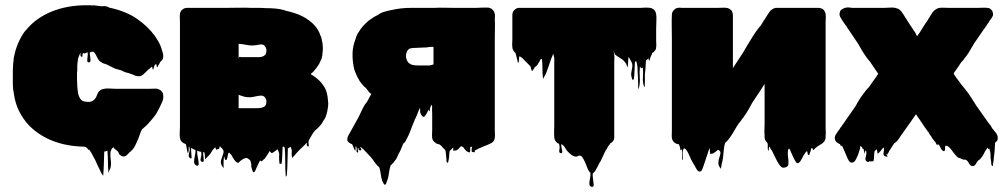

<svg xmlns="http://www.w3.org/2000/svg" viewBox="-20 -550 3833 733"><path d="M597 -201Q603 -195 603 -187Q605 -174 599 -160.5Q593 -147 588 -137Q579 -118 567.5 -103.5Q556 -89 543 -75Q540 -72 535.5 -68Q531 -64 529 -62Q527 -61 524 -58Q524 -58 522 -56Q518 -49 515 -40Q512 -31 509 -23Q505 -15 501 -5Q497 5 492 13L486 21L485 22Q482 25 479.5 27.5Q477 30 474 32Q471 35 468.5 38Q466 41 462 44Q455 49 447 46.5Q439 44 434 37Q433 35 432.5 32.5Q432 30 430 29Q428 27 428 26Q424 24 419 19Q416 17 414 14Q412 12 412 12Q402 22 401.5 35Q401 48 403 62Q405 76 402 90Q402 93 398 99Q397 101 396 105.5Q395 110 394 108Q392 87 392 66.5Q392 46 390 25Q390 25 386 27Q385 27 384.5 27.5Q384 28 382 28Q379 28 378 29Q377 51 376.5 74.5Q376 98 374 121Q374 122 373 119.5Q372 117 370 116L366 109Q363 103 360 96.5Q357 90 354 84Q344 60 330 36Q325 27 320 20Q320 22 318 22Q317 23 314 17Q308 10 301 10Q172 7 95 -67L91 -71Q69 -94 53.5 -124.5Q38 -155 33 -192Q29 -210 29 -228Q29 -246 29 -265V-266Q29 -274 29 -282.5Q29 -291 30 -300Q30 -305 30.5 -310Q31 -315 32 -320Q32 -322 32 -325Q32 -328 33 -331Q33 -332 33.5 -333Q34 -334 34 -335Q39 -361 49 -384.5Q59 -408 73 -428Q75 -431 80 -436Q118 -482 177.5 -506Q237 -530 310 -530Q316 -530 322 -530Q328 -530 333 -529Q339 -531 344 -529L368 -526Q382 -528 391 -524L397 -521Q462 -507 504 -477.5Q546 -448 571 -413Q573 -410 575.5 -406.5Q578 -403 580 -399Q593 -380 599 -356Q600 -355 600 -353.5Q600 -352 601 -350Q605 -336 602 -327Q602 -326 601.5 -325.5Q601 -325 601 -325Q600 -321 598 -319.5Q596 -318 594 -316Q593 -315 592 -313.5Q591 -312 590 -310Q590 -310 588 -306Q586 -302 584 -300Q583 -299 582.5 -296Q582 -293 580 -294Q578 -296 578 -299.5Q578 -303 576 -305Q575 -306 572 -303Q570 -301 568 -295Q567 -292 566.5 -288.5Q566 -285 564 -285Q562 -285 562 -289.5Q562 -294 560 -295Q560 -296 556 -292Q552 -288 548 -286Q540 -279 530 -268.5Q520 -258 508 -259Q500 -259 492 -263Q484 -267 476 -269Q472 -271 466.5 -272Q461 -273 456 -275Q452 -277 447 -279.5Q442 -282 437 -283Q431 -285 424.5 -286.5Q418 -288 413 -291Q408 -293 403 -296Q398 -299 393 -301Q388 -304 382.5 -305.5Q377 -307 372 -309Q368 -311 366 -313Q358 -317 353 -327Q349 -334 345.5 -341.5Q342 -349 335 -353L329 -347Q333 -351 333 -353Q332 -353 328.5 -352Q325 -351 323 -350V-341Q324 -337 324.5 -333.5Q325 -330 325 -326Q327 -318 324 -315Q323 -312 320.5 -312Q318 -312 316 -312L315 -313Q313 -315 313 -320Q313 -325 314 -330.5Q315 -336 315 -341V-346Q315 -349 314.5 -349.5Q314 -350 314 -350Q313 -350 312 -349.5Q311 -349 310 -349Q306 -347 306 -347Q305 -346 301 -346Q300 -346 298.5 -347Q297 -348 296 -346Q295 -344 295 -338Q295 -332 292 -333Q287 -335 287 -340Q287 -345 288 -348Q286 -346 286 -346Q284 -342 284 -342Q283 -340 282 -337Q281 -334 280 -332Q277 -326 277 -318Q276 -313 275.5 -307Q275 -301 275 -295V-290Q275 -286 275 -281.5Q275 -277 274 -272Q274 -258 274 -246.5Q274 -235 275 -224V-218Q276 -216 276 -211Q276 -206 277 -204Q277 -201 277.5 -198.5Q278 -196 278 -193Q279 -192 279 -190.5Q279 -189 280 -187Q284 -174 292 -167Q294 -165 301 -163Q303 -162 307 -162Q311 -161 314 -161Q317 -161 321 -161Q323 -162 325.5 -162Q328 -162 330 -163Q333 -165 336.5 -167Q340 -169 342 -172Q343 -174 344 -175Q345 -176 346 -177L352 -191Q355 -200 363 -205Q365 -208 368.5 -208.5Q372 -209 371 -209Q375 -211 378 -211Q386 -213 398.5 -212Q411 -211 421 -211H552Q559 -211 566.5 -211.5Q574 -212 581 -211Q587 -209 590 -207L595 -204Q597 -202 597 -201Z M1229 -123Q1227 -114 1224 -105.5Q1221 -97 1216 -91Q1216 -91 1216 -90.5Q1216 -90 1215 -90Q1210 -79 1201.5 -69.5Q1193 -60 1182 -51Q1175 -43 1170 -33.5Q1165 -24 1159 -15Q1159 -12 1158 -10Q1157 -6 1158.5 2.5Q1160 11 1155 9Q1151 7 1151 2.5Q1151 -2 1152 -6Q1143 4 1133 13Q1123 22 1114 32Q1111 35 1108.5 38.5Q1106 42 1103 45Q1102 46 1101 47Q1100 48 1099 49Q1098 50 1096.5 51.5Q1095 53 1095 52Q1093 40 1093.5 35Q1094 30 1094 25Q1094 20 1089 10Q1086 13 1083 15H1082Q1080 17 1079 17Q1078 39 1077.5 67.5Q1077 96 1075 119Q1075 120 1073 122.5Q1071 125 1071 124Q1069 101 1069 68.5Q1069 36 1067 14Q1066 13 1065.5 12Q1065 11 1064 10H1063Q1059 10 1059 11Q1058 27 1057.5 43Q1057 59 1055 76Q1055 75 1051 75Q1047 75 1047 75Q1045 55 1045.5 49Q1046 43 1046 38.5Q1046 34 1040 20Q1036 22 1032 25.5Q1028 29 1023 32Q1021 33 1019 34Q1017 35 1015 33Q1007 25 1011.5 24Q1016 23 1019.5 25Q1023 27 1011 27H1009Q1009 28 1008.5 28.5Q1008 29 1008 29L999 44Q998 46 995 49Q993 53 991 55Q990 56 987.5 58Q985 60 983 62Q981 66 979 66Q978 66 977 65Q976 64 974 63Q972 64 971 66Q970 68 969 70Q967 74 964 80.5Q961 87 959 91Q959 92 956 98.5Q953 105 951 107Q949 109 947 107Q945 105 943 99Q939 87 939 85Q939 83 939.5 80Q940 77 936 64Q935 61 930 58Q924 52 917.5 53.5Q911 55 905 59Q903 60 901 62Q899 64 897 65Q894 68 891.5 70.5Q889 73 884 70Q877 65 873 58Q869 51 865 45Q865 44 864.5 43.5Q864 43 864 42Q863 41 862 40Q861 39 860 38L854 32Q850 37 849.5 44Q849 51 846 57Q846 61 843 61Q839 61 837.5 53.5Q836 46 835 48Q834 55 833.5 67.5Q833 80 833.5 88Q834 96 832 90Q820 75 824 61.5Q828 48 832.5 36Q837 24 825 14L819 8Q818 10 818 12.5Q818 15 817 17Q816 19 813.5 19Q811 19 809 20Q805 22 805 22Q804 20 803.5 17Q803 14 802 12L793 21Q789 27 785.5 33Q782 39 777 44L768 53Q765 59 764 58Q762 51 762 44.5Q762 38 760 32Q760 31 758 30.5Q756 30 756 31Q755 37 756.5 46Q758 55 758 62Q758 69 752 68Q743 66 746.5 53Q750 40 748 30Q748 29 747 29.5Q746 30 745 29Q742 29 741 28Q738 28 737 27Q736 27 735 26Q734 25 733 26Q732 35 735 49.5Q738 64 738.5 74.5Q739 85 730 82Q721 78 721 67.5Q721 57 724 44.5Q727 32 726 22Q726 22 723 22Q723 21 722.5 21Q722 21 722 21Q721 20 720 20Q719 20 718 19Q717 18 716 18Q715 18 714 17Q710 13 710 15Q709 21 710 32Q711 43 711.5 50Q712 57 706 54Q697 48 702 34Q707 20 702 10Q700 5 700.5 17Q701 29 698 34Q697 37 696 31.5Q695 26 694 23Q694 22 692 11Q690 0 689 0L682 -3Q676 -6 672 -11Q670 -13 668 -19Q667 -23 666.5 -27Q666 -31 666 -35Q666 -43 666.5 -51.5Q667 -60 667 -67V-469Q667 -475 666.5 -481.5Q666 -488 667 -495L668 -502Q669 -503 669 -504Q669 -505 670 -506Q672 -510 674 -511Q678 -516 684 -518Q686 -519 688.5 -519.5Q691 -520 695 -520H810Q822 -520 844 -520Q866 -520 891.5 -520.5Q917 -521 938 -520H951Q962 -520 972.5 -520Q983 -520 993 -519Q1011 -519 1030 -517.5Q1049 -516 1066 -511L1071 -509Q1109 -501 1136 -487Q1163 -473 1182 -452Q1189 -444 1194.5 -434.5Q1200 -425 1203 -415Q1206 -411 1207 -405Q1208 -399 1209 -394Q1212 -385 1212 -376Q1213 -368 1212.5 -360.5Q1212 -353 1211 -345Q1210 -327 1203 -316Q1201 -313 1199 -307Q1191 -293 1176 -276L1175 -275Q1172 -272 1170 -271Q1169 -270 1168 -269Q1167 -268 1166 -267L1174 -262Q1176 -261 1178.5 -259Q1181 -257 1188 -252Q1197 -245 1206 -235Q1214 -225 1220 -215Q1230 -197 1232 -168Q1234 -155 1232.5 -143.5Q1231 -132 1229 -123ZM891 -341V-326Q890 -313 889.5 -313Q889 -313 889.5 -318.5Q890 -324 892 -329.5Q894 -335 899 -332H961Q966 -332 970.5 -332Q975 -332 979 -333Q980 -334 982 -334Q990 -337 994 -343L996 -348Q997 -350 997 -357V-362Q995 -368 994 -370Q993 -372 989 -376Q988 -378 986 -378.5Q984 -379 982 -380Q977 -381 971.5 -380Q966 -379 961 -378Q954 -377 946.5 -376.5Q939 -376 931 -377Q925 -378 919 -379Q913 -380 907 -381Q909 -381 903 -381.5Q897 -382 895 -382Q895 -382 894.5 -382.5Q894 -383 891 -383ZM891 -137H961Q978 -137 987.5 -142Q997 -147 997 -162V-167Q995 -173 994 -175Q993 -177 989 -181Q983 -185 979 -185Q975 -185 970.5 -184.5Q966 -184 961 -183Q952 -181 943.5 -179.5Q935 -178 926 -179Q919 -179 912.5 -181Q906 -183 899 -185Q898 -186 897 -186Q896 -186 894 -187Q893 -188 892 -188Q891 -188 891 -188Z M1456 145Q1456 146 1454 151Q1452 156 1448 155Q1445 153 1442.5 147Q1440 141 1439 140Q1435 127 1433.5 114Q1432 101 1428 89Q1418 81 1410 69Q1403 58 1394.5 48.5Q1386 39 1376 29Q1372 24 1367.5 20Q1363 16 1358 12Q1353 9 1355.5 12.5Q1358 16 1359.5 20.5Q1361 25 1352 24Q1349 24 1349 18Q1349 17 1348.5 16.5Q1348 16 1348 16Q1348 16 1346 14Q1345 20 1347 26.5Q1349 33 1344 32Q1340 30 1341.5 22Q1343 14 1338 8Q1337 9 1337.5 16Q1338 23 1336 25Q1335 26 1334 22.5Q1333 19 1332 18Q1330 13 1328 8.5Q1326 4 1324 0Q1323 0 1322 -0.5Q1321 -1 1320 -1Q1319 -1 1317 -3Q1315 -3 1310 -8Q1306 -12 1306 -15Q1306 -18 1306 -20Q1306 -25 1309 -31L1349 -103Q1357 -120 1364.5 -135.5Q1372 -151 1381 -161Q1381 -162 1381.5 -162Q1382 -162 1382 -163L1394 -185Q1396 -187 1398 -193Q1399 -193 1399 -195Q1398 -194 1398 -193Q1398 -192 1396 -192Q1396 -192 1394 -194Q1392 -195 1389.5 -198Q1387 -201 1386 -202V-203L1383 -206Q1381 -208 1380 -210Q1380 -211 1378 -213Q1376 -215 1376 -215Q1374 -216 1372.5 -217.5Q1371 -219 1368 -222Q1365 -225 1362.5 -228Q1360 -231 1358 -234Q1352 -241 1349 -248Q1346 -253 1343.5 -258Q1341 -263 1339 -268Q1336 -274 1333 -283Q1329 -298 1327 -317Q1326 -325 1326 -332.5Q1326 -340 1326 -349Q1327 -374 1337 -400Q1342 -418 1349 -427Q1351 -430 1353 -433Q1355 -436 1356 -438Q1364 -449 1373 -458Q1376 -461 1381 -465.5Q1386 -470 1387 -471Q1388 -472 1388.5 -472Q1389 -472 1390 -473Q1398 -479 1406 -484Q1414 -489 1423 -493Q1431 -500 1445.5 -504.5Q1460 -509 1476 -512Q1493 -516 1511.5 -518Q1530 -520 1550 -520H1638Q1657 -521 1676 -520.5Q1695 -520 1714 -520H1798Q1804 -520 1810.5 -520.5Q1817 -521 1823 -521H1834Q1839 -521 1843 -521Q1847 -521 1851 -519Q1858 -517 1863 -510Q1867 -506 1869 -497Q1870 -493 1869.5 -487.5Q1869 -482 1869 -477Q1870 -461 1869.5 -441.5Q1869 -422 1869 -405V-51Q1869 -45 1869.5 -38.5Q1870 -32 1869 -26Q1869 -18 1864 -11Q1862 -8 1859 -6Q1857 -4 1852 -2Q1848 0 1843.5 2Q1839 4 1834 6Q1833 7 1831.5 7Q1830 7 1828 8Q1825 10 1819 12Q1817 14 1815 14Q1811 15 1806.5 17.5Q1802 20 1798 22Q1797 23 1796 23Q1795 23 1794 24Q1792 26 1792 26Q1796 34 1783 30Q1780 29 1780.5 24.5Q1781 20 1781 16Q1781 15 1782 15Q1782 10 1779 10Q1774 11 1775 18.5Q1776 26 1774 31Q1773 32 1771.5 31.5Q1770 31 1769 31Q1764 30 1759 25Q1749 14 1749.5 13Q1750 12 1740 8Q1735 13 1729.5 19Q1724 25 1716 25Q1709 26 1710 23Q1711 20 1710 13Q1708 15 1708 15Q1703 21 1697 26Q1695 34 1695 42.5Q1695 51 1693 59Q1692 62 1691.5 67Q1691 72 1688 71Q1684 69 1684.5 64Q1685 59 1684 55Q1683 47 1682.5 38.5Q1682 30 1680 23L1670 13Q1666 7 1660 3Q1657 0 1652 0L1644 -3Q1643 -5 1641.5 -6Q1640 -7 1638 -8Q1631 -15 1630 -23Q1629 -31 1629.5 -39.5Q1630 -48 1630 -55V-115Q1630 -122 1629.5 -129Q1629 -136 1630 -143L1626 -151Q1625 -148 1624.5 -144.5Q1624 -141 1622 -138Q1621 -135 1621 -129.5Q1621 -124 1619 -126Q1616 -128 1616 -133Q1615 -130 1614 -127Q1613 -124 1611 -121L1606 -112Q1600 -106 1601.5 -105.5Q1603 -105 1602 -105Q1601 -105 1596 -104Q1593 -104 1588 -112Q1585 -118 1584.5 -120Q1584 -122 1584 -125V-132Q1584 -134 1583.5 -135.5Q1583 -137 1583 -138Q1582 -136 1581 -133.5Q1580 -131 1579 -129L1574 -117Q1573 -114 1572 -111Q1571 -108 1569 -105Q1568 -103 1567 -100Q1566 -97 1564 -95Q1564 -93 1562 -89Q1555 -73 1548.5 -55Q1542 -37 1534 -22L1530 -15Q1530 -14 1529.5 -13.5Q1529 -13 1529 -12Q1527 -8 1524 -5.5Q1521 -3 1519 -1Q1517 5 1516 7L1513 14Q1512 15 1512 16Q1512 17 1511 19Q1509 24 1506.5 29Q1504 34 1501 39Q1498 46 1495 52.5Q1492 59 1487 64Q1484 69 1481 72Q1478 75 1476 77L1471 82Q1470 86 1469 90Q1468 94 1467 98Q1465 110 1463 122Q1461 134 1456 145ZM1620 -300 1635 -304V-371H1627Q1623 -371 1618.5 -370.5Q1614 -370 1609 -369Q1597 -368 1585 -368Q1573 -368 1562 -367Q1556 -367 1549.5 -366Q1543 -365 1538 -360Q1530 -350 1530 -336Q1530 -331 1531 -328Q1533 -318 1540 -310Q1545 -306 1549 -304Q1561 -300 1578 -300ZM1602 -105Q1602 -105 1602 -105Z M2485 -395Q2485 -389 2485.5 -382.5Q2486 -376 2485 -370Q2485 -365 2484 -363Q2483 -362 2483 -361Q2483 -360 2482 -359Q2484 -361 2480.5 -357Q2477 -353 2478 -354Q2477 -353 2476 -352Q2475 -351 2474 -350Q2474 -350 2473.5 -349.5Q2473 -349 2472 -349Q2472 -349 2471.5 -348.5Q2471 -348 2470 -348Q2469 -346 2468.5 -343Q2468 -340 2466 -338Q2464 -332 2462 -328Q2461 -326 2460.5 -321.5Q2460 -317 2458 -319Q2456 -321 2456 -328Q2455 -327 2454 -326Q2453 -325 2452 -324Q2450 -322 2450 -322Q2449 -321 2448 -320.5Q2447 -320 2446 -319Q2445 -306 2444.5 -293Q2444 -280 2442 -267Q2442 -260 2442 -246Q2442 -232 2441.5 -223Q2441 -214 2438 -221Q2433 -238 2434.5 -256.5Q2436 -275 2434 -292Q2434 -294 2433 -292Q2432 -290 2431 -290Q2430 -289 2429 -289.5Q2428 -290 2427 -290Q2426 -291 2424.5 -294Q2423 -297 2423 -295Q2421 -275 2422.5 -254Q2424 -233 2419 -213Q2417 -206 2416.5 -215.5Q2416 -225 2416 -239.5Q2416 -254 2415 -262Q2414 -278 2414 -284Q2414 -290 2413.5 -296Q2413 -302 2409 -317Q2409 -317 2408.5 -316.5Q2408 -316 2407 -316L2404 -313Q2403 -297 2402.5 -281Q2402 -265 2400 -249Q2400 -248 2398 -246Q2396 -244 2395 -245Q2388 -260 2390 -272Q2392 -284 2394 -295.5Q2396 -307 2386 -322L2380 -333Q2378 -323 2378 -313.5Q2378 -304 2376 -294Q2375 -292 2374 -296.5Q2373 -301 2372 -303Q2371 -306 2368.5 -309Q2366 -312 2364 -315Q2360 -321 2349 -327.5Q2338 -334 2329 -341Q2321 -357 2321 -357Q2321 -357 2323.5 -349.5Q2326 -342 2325 -337Q2326 -331 2325.5 -325Q2325 -319 2325 -312V-31Q2325 -28 2325 -24.5Q2325 -21 2324 -18L2321 -12L2318 -9Q2317 -8 2316.5 -7Q2316 -6 2314 -5Q2314 -5 2313.5 -4.5Q2313 -4 2312 -4Q2312 -4 2311.5 -3.5Q2311 -3 2310 -3Q2309 0 2303 7L2302 8Q2301 9 2298.5 14.5Q2296 20 2292 25Q2290 29 2287.5 34Q2285 39 2283 44L2274 63Q2273 65 2272 67Q2271 69 2269 71Q2262 86 2252 103Q2246 111 2243 112Q2242 120 2244 133Q2246 146 2246.5 155.5Q2247 165 2238 163Q2230 161 2230 151.5Q2230 142 2232.5 130.5Q2235 119 2234 110Q2233 109 2233 108Q2232 108 2231.5 107.5Q2231 107 2231 107L2226 99Q2226 99 2226 98.5Q2226 98 2225 98Q2225 97 2224.5 96.5Q2224 96 2224 95Q2222 91 2222 90Q2218 79 2213.5 69Q2209 59 2203 50Q2202 49 2201 48Q2200 47 2199 46Q2196 44 2193 44Q2190 44 2187 45Q2184 48 2179 48Q2172 48 2165 43.5Q2158 39 2153 34L2145 26Q2140 19 2135.5 11.5Q2131 4 2123 0Q2122 9 2125.5 22.5Q2129 36 2121 35Q2113 34 2115.5 21.5Q2118 9 2114 -1L2108 -4Q2096 -13 2096 -28Q2095 -39 2095.5 -50Q2096 -61 2096 -70V-329L2092 -345Q2092 -344 2088 -334.5Q2084 -325 2084 -325Q2080 -312 2075 -298.5Q2070 -285 2065 -271Q2061 -262 2057 -256Q2056 -254 2054.5 -251Q2053 -248 2053 -249Q2051 -268 2051 -287Q2051 -306 2049 -325Q2049 -324 2044 -324Q2042 -320 2040 -316Q2038 -312 2035 -308Q2031 -299 2022 -294Q2022 -293 2017.5 -286.5Q2013 -280 2013 -280Q2009 -278 2009 -284Q2006 -291 2006.5 -291.5Q2007 -292 2007 -293Q2007 -294 2001 -301L1983 -319Q1980 -322 1977 -325.5Q1974 -329 1967 -333Q1965 -335 1963 -335Q1961 -330 1961.5 -322.5Q1962 -315 1958 -310Q1957 -308 1956.5 -314Q1956 -320 1954 -324L1951 -337Q1950 -339 1949.5 -342Q1949 -345 1948 -348Q1940 -354 1937 -364Q1936 -366 1936 -370Q1935 -378 1935.5 -385Q1936 -392 1936 -399V-493Q1936 -508 1949 -516Q1949 -516 1949.5 -516.5Q1950 -517 1951 -517Q1953 -519 1955.5 -519Q1958 -519 1960 -520H2426Q2431 -520 2436 -520.5Q2441 -521 2446 -521Q2452 -521 2458 -520.5Q2464 -520 2469 -518Q2473 -516 2474 -515Q2480 -512 2483 -503Q2485 -499 2485 -495Q2486 -491 2486 -487Q2486 -483 2486 -479Q2485 -458 2485 -437Q2485 -416 2485 -395Z M3132 -60Q3132 -53 3132.5 -46.5Q3133 -40 3132 -33V-24Q3131 -15 3126 -9L3120 -3Q3116 0 3110.5 3Q3105 6 3101 9Q3098 11 3095 13.5Q3092 16 3089 19Q3088 20 3087 22Q3086 24 3085 23Q3078 12 3081.5 12.5Q3085 13 3088 15.5Q3091 18 3081 15H3080H3079Q3079 15 3077 17Q3076 20 3075.5 23.5Q3075 27 3073 31Q3072 33 3071.5 36Q3071 39 3069 41Q3067 43 3065 41Q3063 38 3063 34Q3063 30 3061 27Q3059 28 3057 30Q3054 33 3052 37Q3047 44 3043.5 51.5Q3040 59 3035 66Q3034 67 3033 68.5Q3032 70 3030 71Q3028 73 3025 73Q3021 73 3018 68Q3017 66 3016 64Q3015 62 3014 61Q3008 50 3003.5 39Q2999 28 2994 18Q2990 18 2990 18Q2986 33 2988.5 49Q2991 65 2990 76.5Q2989 88 2974 90Q2967 91 2962.5 87Q2958 83 2954 77Q2946 65 2940 51.5Q2934 38 2927 25L2921 17Q2920 15 2919.5 12Q2919 9 2917 10Q2915 13 2915 20.5Q2915 28 2913 25Q2910 18 2911 10.5Q2912 3 2910 -4Q2906 -8 2904 -11Q2902 -15 2901 -16Q2901 -17 2900.5 -17.5Q2900 -18 2900 -19Q2899 -22 2899 -25.5Q2899 -29 2899 -33Q2898 -45 2898.5 -57Q2899 -69 2899 -80V-230Q2895 -223 2890 -215.5Q2885 -208 2880 -200L2852 -158Q2845 -145 2838 -132.5Q2831 -120 2823 -109Q2821 -106 2819 -103Q2817 -100 2815 -98Q2811 -92 2807 -87Q2803 -82 2799 -77L2792 -66Q2785 -54 2777.5 -41.5Q2770 -29 2759 -15Q2756 -11 2752 -8Q2751 -7 2750 -6Q2749 -5 2748 -4Q2744 10 2743 25Q2742 40 2740 54Q2739 59 2738 65Q2737 71 2735 77Q2734 81 2733 89Q2732 97 2731 93Q2722 82 2722.5 71Q2723 60 2726.5 50.5Q2730 41 2730.5 33.5Q2731 26 2721 22Q2719 24 2716 26Q2713 28 2711 30Q2707 33 2703.5 35Q2700 37 2695 37Q2694 37 2693 37.5Q2692 38 2691 37Q2690 32 2690 26Q2690 20 2689 15Q2687 18 2685 26Q2680 41 2675 56Q2670 71 2665 86Q2664 90 2660.5 97.5Q2657 105 2651 105Q2648 105 2647 104Q2643 102 2640.5 97.5Q2638 93 2636 90Q2634 86 2632 82.5Q2630 79 2628 76Q2625 70 2621.5 64.5Q2618 59 2616 53Q2612 45 2608.5 37Q2605 29 2600 22Q2598 20 2596 18.5Q2594 17 2592 16Q2587 19 2586.5 32Q2586 45 2586.5 55Q2587 65 2584 59Q2583 57 2584 43.5Q2585 30 2583 18Q2583 21 2580 23Q2577 25 2577 20Q2577 15 2576 12Q2575 9 2574 6.5Q2573 4 2572 1Q2571 1 2570 0.5Q2569 0 2567 0Q2566 0 2565.5 -0.5Q2565 -1 2563 -1Q2555 -4 2550 -11Q2548 -13 2546 -19Q2544 -26 2544.5 -35Q2545 -44 2545 -51V-405Q2545 -423 2544.5 -447Q2544 -471 2545 -493Q2545 -504 2553 -512Q2555 -514 2557.5 -516Q2560 -518 2564 -519Q2569 -521 2574.5 -520.5Q2580 -520 2585 -520H2723Q2730 -520 2738 -520.5Q2746 -521 2753 -520Q2756 -520 2759 -519Q2762 -518 2765 -516Q2767 -515 2769 -513Q2772 -512 2773 -509Q2775 -507 2775 -505Q2777 -501 2777.5 -497Q2778 -493 2778 -490V-290L2816 -348Q2817 -349 2819 -353Q2827 -367 2836 -382Q2845 -397 2854 -411L2865 -428Q2877 -445 2885 -453Q2885 -454 2885.5 -454.5Q2886 -455 2886 -455L2892 -465L2908 -490Q2914 -500 2922 -510Q2927 -514 2931.5 -516.5Q2936 -519 2942 -520H3105Q3109 -520 3115 -518Q3116 -518 3116.5 -517.5Q3117 -517 3118 -517Q3126 -513 3129 -505Q3132 -501 3132 -495Q3133 -488 3132.5 -480Q3132 -472 3132 -465Z M3789 -26V-20Q3788 -18 3788 -16Q3788 -14 3786 -12L3785 -11Q3785 -11 3779 -5Q3778 7 3777.5 19.5Q3777 32 3775 45Q3774 52 3773.5 60Q3773 68 3771 76Q3771 78 3770.5 81.5Q3770 85 3768 84Q3765 81 3764.5 77Q3764 73 3764 69Q3761 52 3761.5 42.5Q3762 33 3757 17Q3754 20 3753 19Q3751 15 3751 13Q3750 13 3750 13.5Q3750 14 3750 14Q3749 16 3747 18.5Q3745 21 3743 24L3739 31Q3733 45 3723 56L3721 58Q3718 61 3714 63Q3710 68 3705.5 76Q3701 84 3693 84Q3685 84 3680 74.5Q3675 65 3669 61Q3666 59 3663 59.5Q3660 60 3657 59Q3654 58 3651 56.5Q3648 55 3645 54Q3641 52 3640.5 52.5Q3640 53 3637 51Q3634 49 3631.5 46Q3629 43 3627 41Q3620 33 3613.5 23.5Q3607 14 3597 7Q3596 8 3589 6Q3588 7 3588 18.5Q3588 30 3580 26Q3576 24 3573 18.5Q3570 13 3568 9L3565 3L3559 0Q3559 2 3559.5 4.5Q3560 7 3555 1L3552 -6Q3548 -10 3547 -12Q3546 -14 3543.5 -16.5Q3541 -19 3542 -18Q3542 -19 3541 -19L3534 -31Q3533 -32 3531 -34.5Q3529 -37 3530 -36L3529 -37Q3527 -42 3525 -45Q3523 -48 3521 -49Q3520 -51 3519.5 -52Q3519 -53 3518 -54Q3514 -59 3510 -65Q3506 -71 3502 -77Q3497 -85 3492 -92Q3487 -99 3482 -106L3479 -111L3477 -114L3463 -94Q3461 -92 3459 -88L3420 -33Q3418 -31 3418 -30Q3416 -28 3414 -24Q3411 -20 3408 -15.5Q3405 -11 3401 -8Q3399 -7 3397 -5Q3396 -5 3394 -3Q3389 4 3384 12Q3379 20 3374 28Q3373 32 3370 35Q3369 36 3368 39Q3367 42 3366 40Q3362 36 3360 34Q3364 39 3367.5 45Q3371 51 3358 46Q3351 43 3353.5 32Q3356 21 3354 13Q3349 16 3346 21Q3343 26 3338 30Q3337 33 3334 34Q3331 37 3330 36Q3329 32 3329 28Q3329 24 3328 20Q3328 20 3327.5 20.5Q3327 21 3326 21Q3326 22 3322.5 24Q3319 26 3319 27Q3317 36 3317 45.5Q3317 55 3315 64Q3314 66 3309 66Q3304 66 3302 66Q3298 66 3298 66Q3298 70 3290 67Q3281 63 3285 50Q3289 37 3287 27Q3287 26 3285.5 25Q3284 24 3284 25Q3281 34 3281 39Q3280 35 3279.5 30.5Q3279 26 3277 20Q3277 18 3275 18Q3272 19 3272 14Q3269 10 3265 7Q3264 9 3264 12Q3264 15 3263 18Q3262 21 3261 24.5Q3260 28 3259 31Q3258 34 3257 37Q3256 40 3255 43Q3252 50 3246.5 60.5Q3241 71 3231 71Q3224 70 3220.5 63.5Q3217 57 3215 53Q3210 41 3205 29Q3200 17 3194 5Q3193 8 3191 8Q3189 9 3189 4Q3187 2 3187 0Q3186 0 3185.5 -0.5Q3185 -1 3183 -1L3174 -7L3172 -9Q3167 -15 3167 -24Q3167 -29 3169 -33Q3171 -37 3174 -41L3179 -49L3184 -55Q3186 -59 3188.5 -62.5Q3191 -66 3194 -69Q3194 -71 3197 -74L3243 -140Q3246 -144 3248.5 -148.5Q3251 -153 3253 -157Q3261 -171 3269.5 -183Q3278 -195 3286 -205Q3288 -208 3291 -211Q3294 -214 3297 -217Q3299 -220 3301 -222.5Q3303 -225 3304 -227L3321 -251Q3321 -251 3321 -251.5Q3321 -252 3322 -252L3327 -259Q3327 -261 3328.5 -262.5Q3330 -264 3331 -265Q3331 -266 3333 -268Q3335 -270 3333 -268L3327 -277Q3326 -279 3324 -281L3302 -314Q3295 -321 3289 -330Q3285 -335 3281.5 -340.5Q3278 -346 3274 -352L3260 -376Q3258 -380 3256 -383L3213 -447Q3212 -449 3211 -451Q3210 -453 3208 -454L3193 -476Q3191 -481 3189 -483Q3185 -489 3185 -496Q3185 -500 3186 -501Q3186 -504 3188 -508Q3189 -510 3190 -511Q3191 -512 3192 -513Q3195 -515 3198.5 -517Q3202 -519 3206 -520Q3213 -522 3220 -521.5Q3227 -521 3234 -520H3356Q3367 -520 3380 -521Q3393 -522 3404 -518Q3409 -517 3413 -514Q3417 -511 3418 -509L3421 -506L3429 -495Q3431 -492 3432.5 -489.5Q3434 -487 3435 -485L3441 -476Q3447 -466 3453 -457Q3459 -448 3465 -439Q3470 -430 3471.5 -429.5Q3473 -429 3478 -417L3482 -412L3486 -419Q3488 -421 3489.5 -423Q3491 -425 3492 -427Q3493 -429 3494.5 -431Q3496 -433 3497 -435L3514 -462Q3516 -464 3518 -467Q3520 -470 3521 -472Q3523 -475 3525 -478.5Q3527 -482 3529 -485L3539 -501Q3541 -504 3543 -506Q3545 -508 3549 -512Q3552 -514 3556.5 -516.5Q3561 -519 3567 -520Q3575 -521 3584 -520.5Q3593 -520 3600 -520H3715Q3720 -520 3733 -520.5Q3746 -521 3755 -519Q3760 -518 3762 -515Q3764 -514 3764.5 -513Q3765 -512 3766 -511Q3769 -508 3769.5 -505Q3770 -502 3770 -502Q3771 -500 3771 -497Q3771 -494 3771 -492Q3770 -489 3769 -487Q3768 -485 3767 -483L3758 -471Q3757 -468 3755 -465Q3753 -462 3751 -460L3740 -443L3738 -441L3698 -383Q3697 -382 3696.5 -380Q3696 -378 3694 -376Q3687 -363 3678.5 -349.5Q3670 -336 3661 -326Q3660 -323 3657.5 -320.5Q3655 -318 3653 -316L3648 -310Q3644 -303 3639 -296Q3634 -289 3629 -282Q3630 -283 3626 -277.5Q3622 -272 3622 -272L3621 -267Q3622 -267 3623 -265.5Q3624 -264 3623 -265L3631 -253L3635 -248Q3650 -226 3666 -208Q3677 -194 3687 -178.5Q3697 -163 3707 -147L3753 -82Q3763 -71 3768 -60Q3770 -58 3772 -55.5Q3774 -53 3776 -50Q3778 -47 3781.5 -43.5Q3785 -40 3786 -36Q3789 -32 3789 -26Z"/></svg>

Font: Rubik Wet Paint
Style: Regular
Weight: 400
Designer: Hubert and Fischer, NaN
Foundry: Hubert and Fischer, NaN
Version: Version 2.200